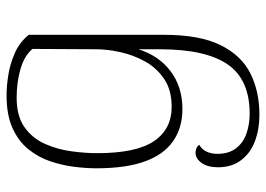

<svg xmlns="http://www.w3.org/2000/svg" viewBox="-130 -424 792 571"><g transform="rotate(-90 265.5 -138.0)"><path d="M210 238Q168 238 132.5 225Q97 212 75.5 184Q54 156 54 115Q54 84 67 66Q80 48 97 48Q113 48 121 59Q107 67 100.5 81Q94 95 94 113Q94 147 110.5 168.5Q127 190 154.5 199.5Q182 209 213 209Q315 209 360 143.5Q405 78 405 -58Q405 -72 405 -88.5Q405 -105 405 -122Q386 -61 339.5 -26Q293 9 227 9Q172 9 132 -18.5Q92 -46 71.5 -102.5Q51 -159 51 -247Q51 -278 55.5 -313.5Q60 -349 72 -384.5Q84 -420 108 -449.5Q132 -479 171 -496.5Q210 -514 268 -514Q294 -514 327 -509Q360 -504 392.5 -490Q425 -476 448 -448V-46Q448 61 417 123Q386 185 332.5 211.5Q279 238 210 238ZM234 -23Q284 -23 317 -45.5Q350 -68 369 -102.5Q388 -137 396.5 -176Q405 -215 405 -247L406 -437Q386 -461 346.5 -472.5Q307 -484 261 -484Q206 -484 173 -460.5Q140 -437 123.5 -399.5Q107 -362 101.5 -321Q96 -280 96 -244Q96 -129 131.5 -76Q167 -23 234 -23Z"/></g></svg>

Font: Arima ExtraLight
Style: Regular
Weight: 250
Designer: Joana Correia and Natanael Gama
Foundry: NDISCOVER
Version: Version 1.101;gftools[0.9.23]